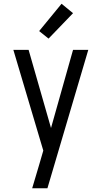

<svg xmlns="http://www.w3.org/2000/svg" viewBox="-20 -785 540 1020"><path d="M151 215Q160 185 169 154.5Q178 124 187 94L210 15L51 -520H132L251 -105L368 -520H449L232 215ZM238 -580 188 -620 307 -765 368 -715Z"/></svg>

Font: Iosevka Term SS14
Style: Regular
Weight: 400
Monospace: yes
Designer: Belleve Invis
Foundry: Belleve Invis
Version: Version 24.1.1; ttfautohint (v1.8.4)